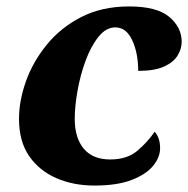

<svg xmlns="http://www.w3.org/2000/svg" viewBox="-20 -566 584 596"><path d="M273 10Q208 10 155 -13Q102 -36 70.5 -81.5Q39 -127 39 -197Q39 -253 60.5 -313.5Q82 -374 125 -427Q168 -480 232 -513Q296 -546 381 -546Q467 -546 505.5 -513.5Q544 -481 544 -436Q544 -415 531.5 -394Q519 -373 489.5 -359.5Q460 -346 409 -346Q409 -401 390.5 -441Q372 -481 338 -481Q309 -481 285.5 -451.5Q262 -422 245.5 -377Q229 -332 220.5 -283.5Q212 -235 212 -197Q212 -138 240 -104.5Q268 -71 322 -71Q375 -71 407 -98.5Q439 -126 460 -157Q467 -150 472 -137Q477 -124 477 -106Q477 -78 455.5 -51.5Q434 -25 389 -7.5Q344 10 273 10Z"/></svg>

Font: Noto Serif ExtraBold
Style: Italic
Weight: 800
Italic angle: -12°
Designer: Monotype Design Team
Foundry: Monotype Imaging Inc.
Version: Version 2.013